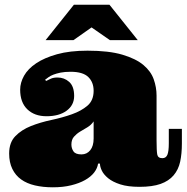

<svg xmlns="http://www.w3.org/2000/svg" viewBox="-20 -776 795 818"><path d="M280.8 -470.2Q255.9 -470.2 238 -466.6Q220.2 -462.9 207.5 -458Q194.8 -453.1 186.5 -447Q178.2 -440.9 171.9 -436L176.8 -431.2Q186 -436 197 -440.9Q208 -445.8 225.1 -445.8Q253.9 -445.8 274.9 -427Q295.9 -408.2 295.9 -367.2Q295.9 -328.1 263.9 -304.4Q231.9 -280.8 178.2 -280.8Q127 -280.8 96.4 -310.3Q65.9 -339.8 65.9 -394Q65.9 -423.8 82.5 -453.4Q99.1 -482.9 134 -506.3Q168.9 -529.8 222.9 -544.9Q276.9 -560.1 353 -560.1Q443.8 -560.1 501.5 -543Q559.1 -525.9 591.1 -499Q623 -472.2 635 -438Q647 -403.8 647 -369.1V-178.2Q647 -133.8 649.9 -117.9Q652.8 -102.1 671.9 -102.1Q687 -102.1 693.1 -116.5Q699.2 -130.9 699.2 -166V-227.1H754.9V-165Q754.9 -121.1 747.6 -87.2Q740.2 -53.2 719.7 -29.1Q699.2 -4.9 664.1 7.6Q628.9 20 574.2 20Q524.9 20 492.4 9.5Q460 -1 440.9 -16.6Q421.9 -32.2 413.8 -49.1Q405.8 -65.9 405.8 -79.1H397.9Q395 -59.1 381.1 -41Q367.2 -22.9 342.5 -9Q317.9 4.9 283.4 13.4Q249 22 205.1 22Q163.1 22 128.7 13.9Q94.2 5.9 70.1 -11.5Q45.9 -28.8 32.5 -56.4Q19 -84 19 -122.1Q19 -168.9 45.4 -196Q71.8 -223.1 111.8 -239Q151.9 -254.9 199 -264.9Q246.1 -274.9 286.1 -289.1Q326.2 -303.2 352.5 -325.7Q378.9 -348.1 378.9 -389.2Q378.9 -425.8 356 -448Q333 -470.2 280.8 -470.2ZM378.9 -258.8Q368.2 -243.2 352.1 -233.6Q335.9 -224.1 321 -215.1Q306.2 -206.1 295.2 -193.6Q284.2 -181.2 284.2 -160.2Q284.2 -144 293 -131.1Q301.8 -118.2 327.1 -118.2Q350.1 -118.2 364.5 -136Q378.9 -153.8 378.9 -186ZM294.9 -755.9H446.3L566.9 -605H448.2L370.1 -659.2L293 -605H174.3Z"/></svg>

Font: Ultra
Style: Regular
Weight: 400
Designer: Astigmatic (AOETI)
Foundry: Astigmatic (AOETI)
Version: Version 1.000